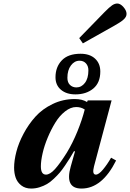

<svg xmlns="http://www.w3.org/2000/svg" viewBox="-20 -1071 747 1103"><path d="M435.1 -852.1 580.1 -1001Q608.4 -1029.8 623.8 -1040.3Q639.2 -1050.8 653.8 -1050.8Q671.4 -1050.8 689.2 -1030.5Q707 -1010.3 707 -991.2Q707 -973.6 689.5 -958.3Q671.9 -942.9 639.2 -924.8L456.1 -821.8ZM214.8 -115.2Q214.8 -67.9 244.1 -67.9Q267.1 -67.9 295.7 -99.4Q324.2 -130.9 363.8 -193.8Q397.9 -250 425 -316.9Q452.1 -383.8 466.8 -441.9Q445.3 -456.1 418 -456.1Q385.7 -456.1 353.8 -430.9Q321.8 -405.8 297.6 -366.2Q273.4 -326.7 254.2 -280.8Q234.9 -234.9 224.9 -190.9Q214.8 -147 214.8 -115.2ZM61 -107.9Q61 -148.9 74 -199.2Q86.9 -249.5 115.5 -303.2Q144 -356.9 183.6 -400.9Q223.1 -444.8 282.2 -473.4Q341.3 -502 409.2 -502Q452.6 -502 480 -484.9L483.9 -494.1H621.1L520 -115.2Q507.8 -67.9 530.8 -67.9Q547.4 -67.9 571.8 -97.2Q596.2 -126.5 618.2 -165L647 -148.9Q566.4 12.2 448.2 12.2Q350.6 12.2 386.2 -113.8L411.1 -202.1H404.8Q389.6 -176.3 380.4 -161.1Q371.1 -146 353.8 -120.4Q336.4 -94.7 323 -79.1Q309.6 -63.5 289.3 -44.2Q269 -24.9 250.2 -13.9Q231.4 -2.9 207.8 4.6Q184.1 12.2 159.2 12.2Q125.5 12.2 102.5 -5.6Q79.6 -23.4 70.3 -49.6Q61 -75.7 61 -107.9ZM367.2 -624Q367.2 -597.2 382.1 -583Q397 -568.8 418.9 -568.8Q448.2 -568.8 468 -595Q487.8 -621.1 487.8 -667Q487.8 -691.4 473.9 -706.8Q460 -722.2 437 -722.2Q407.7 -722.2 387.5 -695.1Q367.2 -668 367.2 -624ZM298.8 -627Q298.8 -686 335 -724.1Q371.1 -762.2 442.9 -762.2Q495.6 -762.2 525.9 -734.4Q556.2 -706.5 556.2 -660.2Q556.2 -595.7 515.9 -562.3Q475.6 -528.8 413.1 -528.8Q361.8 -528.8 330.3 -555.2Q298.8 -581.5 298.8 -627Z"/></svg>

Font: Linguistics Pro
Style: Bold Italic
Weight: 700
Italic angle: -12°
Designer: Stefan Peev, Context Ltd
Foundry: Stefan Peev, Context Ltd
Version: Version 001.000